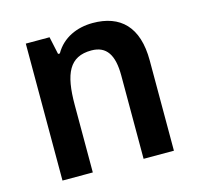

<svg xmlns="http://www.w3.org/2000/svg" viewBox="-86 -643 758 734"><g transform="rotate(-15 293.0 -276.0)"><path d="M341 -552C279 -552 221 -527 190 -472H183L168 -542H74V0H194V-267C194 -391 222 -452 309 -452C369 -452 395 -411 395 -330V0H515V-357C515 -491 450 -552 341 -552Z"/></g></svg>

Font: Noto Sans Kannada SemiCondensed SemiBold
Style: Regular
Weight: 600
Width: 4
Designer: Jelle Bosma - Monotype Design Team
Foundry: Monotype Imaging Inc.
Version: Version 2.005